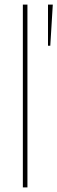

<svg xmlns="http://www.w3.org/2000/svg" viewBox="-20 -820 251 840"><path d="M100 0H80V-800H100ZM200 -620H190V-800H211Z"/></svg>

Font: Tanohe Sans Thin
Style: Regular
Weight: 100
Designer: Village Type and Design LLC & Cristiano Sobral
Foundry: Cooper Hewitt Smithsonian Design Museum
Version: Version 1.00;September 29, 2021;FontCreator 13.0.0.2655 64-b